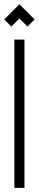

<svg xmlns="http://www.w3.org/2000/svg" viewBox="-40 -905 186 925"><path d="M14.6 -777.2 -19.6 -811.3 53.7 -884.6 126.6 -811.3 92.5 -777.2 53.7 -815.9ZM77.9 0H29.2V-714.3H77.9Z"/></svg>

Font: Marapfhont
Style: Book
Weight: 400
Version: Version 0.15